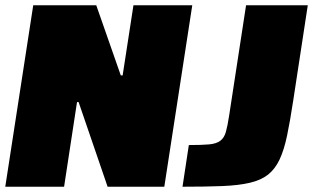

<svg xmlns="http://www.w3.org/2000/svg" viewBox="-22 -708 1187 728"><path d="M0 0ZM386 0 276 -321H270L221 0H-2L104 -688H343L436 -422H443L484 -688H707L601 0ZM694 -158Q743 -158 770.5 -160.5Q798 -163 813 -174Q828 -185 834.5 -208Q841 -231 847 -271L911 -688H1145L1090 -328Q1078 -249 1066.5 -194Q1055 -139 1038 -103Q1021 -67 994.5 -46Q968 -25 925.5 -15Q883 -5 821 -2.5Q759 0 670 0Z"/></svg>

Font: Azeri Sans Black
Style: Italic
Weight: 900
Designer: Hector Gatti & Omnibus-Type (original fonts) / Cristiano Sobral (main changes and remastering)
Foundry: Omnibus-Type
Version: Version 0.07;August 21, 2020;FontCreator 13.0.0.2681 64-bit;